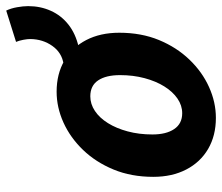

<svg xmlns="http://www.w3.org/2000/svg" viewBox="-69 -644 725 627"><g transform="rotate(-90 293.5 -330.5)"><path d="M453.9 -436.2 398 -485.4Q435.1 -491.1 457 -522.1Q479 -553.1 479.5 -593.7Q479.7 -602.7 477 -617Q474.2 -631.3 470.2 -640.6L572.4 -672.7Q579.9 -657.3 583.4 -637.2Q587 -617.1 587 -601Q587 -560.8 571.7 -527Q556.5 -493.1 526.9 -469.7Q497.3 -446.2 453.9 -436.2ZM222.1 12Q164.1 12 120.7 -13.3Q77.4 -38.6 53.5 -84.7Q29.5 -130.8 29.5 -192.5Q29.5 -264.4 53.4 -322.2Q77.3 -380.1 117.3 -421.7Q157.4 -463.4 206.9 -485.8Q256.4 -508.1 307.5 -508.1Q365.6 -508.1 408.9 -482.8Q452.3 -457.5 476.2 -411.4Q500.1 -365.3 500.1 -303.6Q500.1 -231.7 476.3 -173.9Q452.4 -116.1 412.3 -74.4Q372.3 -32.7 322.8 -10.4Q273.2 12 222.1 12ZM237.3 -98Q262.7 -98 285.2 -113.5Q307.7 -129 324.8 -156.5Q341.9 -184 351.8 -221Q361.7 -258 361.7 -300.9Q361.7 -346.9 344.5 -372.5Q327.3 -398.1 292.4 -398.1Q267.2 -398.1 244.6 -383Q222 -367.9 204.9 -340.4Q187.8 -313 177.9 -276Q167.9 -239 167.9 -195.2Q167.9 -150.3 185.5 -124.2Q203.1 -98 237.3 -98Z"/></g></svg>

Font: Source Sans 3
Style: Italic
Weight: 200
Italic angle: -11°
Designer: Paul D. Hunt
Foundry: Adobe
Version: Version 3.046;hotconv 1.0.118;makeotfexe 2.5.65603